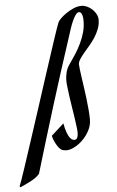

<svg xmlns="http://www.w3.org/2000/svg" viewBox="-174 -709 560 917"><g transform="rotate(-5 105.5 -251.0)"><path d="M328.1 -597.2Q328.1 -573.7 319.8 -552.5Q311.5 -531.2 299.1 -512.2Q286.6 -493.2 272 -476.3Q257.3 -459.5 244.9 -444.6Q232.4 -429.7 224.1 -416.5Q215.8 -403.3 215.8 -392.1Q215.8 -384.3 218 -367.2Q220.2 -350.1 223.4 -327.4Q226.6 -304.7 230.5 -278.1Q234.4 -251.5 237.5 -224.6Q240.7 -197.8 242.9 -172.1Q245.1 -146.5 245.1 -126Q245.1 -98.1 231.9 -73.2Q218.8 -48.3 199.7 -29.5Q180.7 -10.7 159.2 0.2Q137.7 11.2 121.1 11.2Q116.7 11.2 109.1 10Q101.6 8.8 97.2 5.9Q91.8 2.9 85.7 -4.4Q79.6 -11.7 74 -21.5Q68.4 -31.2 63.7 -42.5Q59.1 -53.7 57.1 -64L117.2 -118.2Q121.1 -94.7 127.4 -76.7Q130.4 -68.8 133.8 -61.3Q137.2 -53.7 141.6 -47.9Q146 -42 151.4 -38.6Q156.7 -35.2 163.1 -35.2Q172.9 -35.2 177 -44.4Q181.2 -53.7 181.2 -68.8Q181.2 -78.1 178.7 -97.2Q176.3 -116.2 172.9 -140.1Q169.4 -164.1 165 -190.9Q160.6 -217.8 157.2 -242.7Q153.8 -267.6 151.4 -288.3Q148.9 -309.1 148.9 -321.8Q148.9 -329.1 149.9 -337.9Q150.9 -346.7 153.1 -356.4Q155.3 -366.2 159.4 -376.2Q163.6 -386.2 169.9 -395Q186.5 -418.5 201.9 -442.4Q217.3 -466.3 229.2 -491.5Q241.2 -516.6 248.5 -543Q255.9 -569.3 255.9 -598.1Q255.9 -619.1 250.7 -630.1Q245.6 -641.1 237.8 -641.1Q229.5 -641.1 221.4 -630.1Q213.4 -619.1 206.1 -602.8Q198.7 -586.4 192.1 -566.9Q185.5 -547.4 180.2 -529.8Q127 -368.2 77.1 -207.3Q27.3 -46.4 -20 111.8Q-35.2 128.9 -59.8 142.1Q-84.5 155.3 -113.8 168L-117.2 163.1Q-115.2 159.2 -107.2 136.5Q-99.1 113.8 -87.2 77.6Q-75.2 41.5 -59.8 -5.6Q-44.4 -52.7 -27.1 -105.5Q-9.8 -158.2 8.1 -213.6Q25.9 -269 43.2 -322.3Q60.5 -375.5 76.2 -423.3Q91.8 -471.2 104.2 -508.8Q116.7 -546.4 125 -570.8Q133.3 -595.2 136.2 -601.1Q139.2 -607.9 150.6 -619.4Q162.1 -630.9 178.5 -642.1Q194.8 -653.3 214.1 -661.6Q233.4 -669.9 252 -669.9Q264.6 -669.9 278.3 -663.8Q292 -657.7 303 -647.5Q314 -637.2 321 -624Q328.1 -610.8 328.1 -597.2Z"/></g></svg>

Font: Romanesco
Style: Regular
Weight: 400
Designer: Astigmatic (AOETI)
Foundry: Astigmatic (AOETI)
Version: Version 1.000